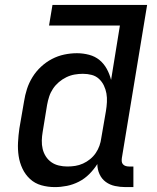

<svg xmlns="http://www.w3.org/2000/svg" viewBox="-20 -755 640 783"><path d="M204 8Q175 8 148.5 0.5Q122 -7 102.5 -25Q83 -43 71.5 -67.5Q60 -92 56 -119Q52 -146 53.5 -174.5Q55 -203 59 -231L78 -341Q82 -367 90 -392Q98 -417 112.5 -440.5Q127 -464 147.5 -483Q168 -502 192 -514.5Q216 -527 242 -532.5Q268 -538 294 -538Q319 -538 343.5 -531.5Q368 -525 386 -510Q404 -495 415.5 -474Q427 -453 433 -429L469 -651H180L194 -735H580L477 -111Q476 -104 476.5 -97Q477 -90 481.5 -85Q486 -80 492.5 -78Q499 -76 506 -76H524V8H492Q470 8 449 3.5Q428 -1 411.5 -13Q395 -25 386 -44.5Q377 -64 377 -86Q377 -86 377 -86Q377 -86 377 -86Q363 -64 344 -45Q325 -26 301.5 -14Q278 -2 253 3Q228 8 204 8ZM255 -76Q271 -76 287 -78.5Q303 -81 318.5 -88Q334 -95 347.5 -106Q361 -117 370.5 -131Q380 -145 385.5 -160.5Q391 -176 393 -192L412 -302Q415 -320 416 -338.5Q417 -357 414 -374Q411 -391 403.5 -406.5Q396 -422 383.5 -433.5Q371 -445 354 -449.5Q337 -454 318 -454Q301 -454 284 -451Q267 -448 250.5 -440Q234 -432 220 -420Q206 -408 196 -393Q186 -378 180.5 -361Q175 -344 172 -327L154 -217Q151 -200 150.5 -182Q150 -164 154 -147.5Q158 -131 167 -117Q176 -103 189.5 -93.5Q203 -84 220 -80Q237 -76 255 -76Q255 -76 255 -76Q255 -76 255 -76Z"/></svg>

Font: Iosevka Curly Medium Extended
Style: Italic
Weight: 500
Width: 7
Italic angle: -9°
Monospace: yes
Designer: Belleve Invis
Foundry: Belleve Invis
Version: Version 11.1.0; ttfautohint (v1.8.3)